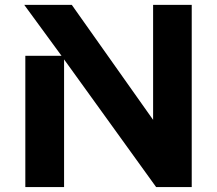

<svg xmlns="http://www.w3.org/2000/svg" viewBox="-20 -757 879 777"><path d="M82.5 0V-531.2H229L78.1 -737.3H270.5L599.6 -272V-737.3H755.9V0H611.8L239.3 -516.6V0Z"/></svg>

Font: New Shape
Style: Bold
Weight: 700
Designer: Wojciech Kalinowski "wmk69" (wmk69@o2.pl)
Foundry: Wojciech Kalinowski "wmk69" (wmk69@o2.pl)
Version: Version 2.1.1; 2021-05-14